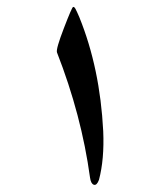

<svg xmlns="http://www.w3.org/2000/svg" viewBox="-20 -514 466 553"><path d="M239.3 -2.4Q214.8 -182.1 144 -363.3Q141.1 -373.5 164.1 -433.1Q187 -492.7 190.4 -493.9Q193.8 -495.1 197.5 -488.3Q201.2 -481.4 208.5 -464.4Q268.1 -317.4 277.3 -136.2Q280.8 -55.7 265.1 3.9Q258.8 21 250.2 18.1Q241.7 15.1 239.3 -2.4Z"/></svg>

Font: Amiri Typewriter
Style: Bold
Weight: 700
Monospace: yes
Designer: Khaled Hosny
Version: Version 1.1